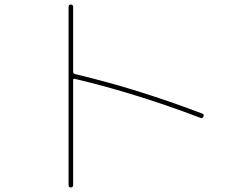

<svg xmlns="http://www.w3.org/2000/svg" viewBox="-20 -780 1040 840"><path d="M280 30V-750Q280 -760 290 -760Q300 -760 300 -750V-466Q300 -458 308 -456Q579 -392 865 -283Q874 -279 870 -270Q866 -261 858 -264Q577 -371 308 -435Q300 -437 300 -429V30Q300 40 290 40Q280 40 280 30Z"/></svg>

Font: Rounded Mplus 1c Thin
Style: Regular
Weight: 250
Version: Version 1.059.20150529